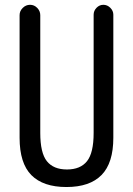

<svg xmlns="http://www.w3.org/2000/svg" viewBox="-20 -750 540 780"><path d="M59.6 -190.4V-688.5Q59.6 -705.1 72.3 -717.8Q85 -730.5 102.1 -730.5Q119.1 -730.5 131.3 -717.8Q143.6 -705.1 143.6 -688.5V-210Q143.6 -128.9 170.4 -95.2Q197.3 -61.5 252 -61.5Q306.6 -61.5 333.5 -95.2Q360.4 -128.9 360.4 -210V-690.4Q360.4 -706.1 372.1 -718.3Q383.8 -730.5 399.9 -730.5Q416 -730.5 428.2 -718.3Q440.4 -706.1 440.4 -690.4V-190.4Q440.4 -87.9 392.6 -39.1Q344.7 9.8 250 9.8Q155.3 9.8 107.4 -38.6Q59.6 -86.9 59.6 -190.4Z"/></svg>

Font: Rounded Mgen+ 1m regular
Style: Regular
Weight: 400
Designer: [Source Han Sans]
Ryoko NISHIZUKA  (kana & ideographs); Paul D. Hunt (Latin, Greek & Cyrillic); Wenlong ZHANG  (bopomofo
Version: Version 1.059.20150602